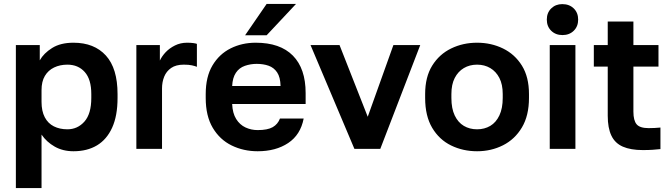

<svg xmlns="http://www.w3.org/2000/svg" viewBox="-20 -760 3426 980"><path d="M61 200V-530H183V-452Q203 -488 246 -515Q289 -542 355 -542Q461 -542 520.5 -476.5Q580 -411 580 -280V-260Q580 -169 552.5 -108.5Q525 -48 475 -18Q425 12 355 12Q301 12 259.5 -11.5Q218 -35 192 -73V200ZM324 -100Q376 -100 411 -139.5Q446 -179 446 -260V-280Q446 -355 412.5 -392.5Q379 -430 324 -430Q286 -430 256 -415.5Q226 -401 209 -372.5Q192 -344 192 -300V-240Q192 -193 208.5 -161.5Q225 -130 255 -115Q285 -100 324 -100Z M676 0V-530H796V-451Q807 -474 826 -494Q845 -514 873 -528Q901 -542 935 -542Q954 -542 967.5 -540Q981 -538 985 -536V-419Q975 -423 959.5 -426.5Q944 -430 918 -430Q878 -430 853.5 -413Q829 -396 818 -368.5Q807 -341 807 -309V0Z M1295 12Q1223 12 1162.5 -17.5Q1102 -47 1066 -107.5Q1030 -168 1030 -260V-280Q1030 -368 1064.5 -426Q1099 -484 1157 -513Q1215 -542 1285 -542Q1410 -542 1475 -476Q1540 -410 1540 -285V-229H1165Q1167 -182 1185.5 -152.5Q1204 -123 1233 -109.5Q1262 -96 1295 -96Q1346 -96 1372 -111Q1398 -126 1409 -155H1530Q1514 -72 1451 -30Q1388 12 1295 12ZM1290 -434Q1259 -434 1230 -424Q1201 -414 1184 -388.5Q1167 -363 1165 -321H1412Q1411 -366 1394.5 -390.5Q1378 -415 1351 -424.5Q1324 -434 1290 -434ZM1231 -580 1341 -740H1491L1341 -580Z M1789 0 1565 -530H1713L1857 -164L1988 -530H2125L1921 0Z M2415 12Q2343 12 2282.5 -17.5Q2222 -47 2186 -107.5Q2150 -168 2150 -260V-280Q2150 -367 2186 -425Q2222 -483 2282.5 -512.5Q2343 -542 2415 -542Q2487 -542 2547.5 -512.5Q2608 -483 2644 -425Q2680 -367 2680 -280V-260Q2680 -170 2644 -109.5Q2608 -49 2547.5 -18.5Q2487 12 2415 12ZM2415 -100Q2453 -100 2482.5 -117.5Q2512 -135 2529 -171Q2546 -207 2546 -260V-280Q2546 -329 2529 -362Q2512 -395 2482.5 -412.5Q2453 -430 2415 -430Q2377 -430 2347.5 -412.5Q2318 -395 2301 -362Q2284 -329 2284 -280V-260Q2284 -206 2301 -170.5Q2318 -135 2347.5 -117.5Q2377 -100 2415 -100Z M2786 0V-530H2917V0ZM2851 -581Q2816 -581 2793.5 -603Q2771 -625 2771 -660Q2771 -695 2793.5 -717Q2816 -739 2850 -739Q2886 -739 2908.5 -717Q2931 -695 2931 -660Q2931 -625 2908.5 -603Q2886 -581 2851 -581Z M3261 6Q3199 6 3159 -11.5Q3119 -29 3100.5 -68Q3082 -107 3082 -169V-420H3011V-530H3082V-650H3213V-530H3341V-420H3213V-190Q3213 -145 3229.5 -125.5Q3246 -106 3291 -106Q3321 -106 3351 -109V1Q3332 3 3311.5 4.5Q3291 6 3261 6Z"/></svg>

Font: Golos Text SemiBold
Style: Regular
Weight: 600
Designer: A.Korolkova, Vitaly Kuzmin
Foundry: ParaType Ltd
Version: Version 2.004